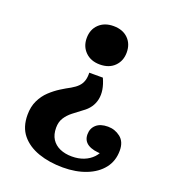

<svg xmlns="http://www.w3.org/2000/svg" viewBox="-130 -620 809 902"><g transform="rotate(20 274.5 -169.0)"><path d="M421 -69Q456 -69 483.5 -47.5Q511 -26 511 18Q511 70 482 107Q453 144 402 164Q351 184 286 184Q218 184 163.5 165Q109 146 77.5 107.5Q46 69 46 8L193 19Q193 53 207.5 75.5Q222 98 248 109.5Q274 121 308 121Q341 121 367.5 110.5Q394 100 412.5 80.5Q431 61 437 35L441 62Q393 62 367.5 46Q342 30 342 -2Q342 -32 362.5 -50.5Q383 -69 421 -69ZM319 -277Q345 -220 335.5 -175Q326 -130 284 -101Q261 -84 240 -67.5Q219 -51 206 -30.5Q193 -10 193 19L46 8Q46 -33 61 -64Q76 -95 99.5 -117Q123 -139 148.5 -155Q174 -171 195 -182Q216 -194 228.5 -207Q241 -220 246.5 -237Q252 -254 251 -277ZM284 -522Q330 -522 357 -495.5Q384 -469 384 -426Q384 -384 357 -357Q330 -330 284 -330Q239 -330 211.5 -357Q184 -384 184 -426Q184 -469 211.5 -495.5Q239 -522 284 -522Z"/></g></svg>

Font: Montagu Slab 144pt SemiBold
Style: Regular
Weight: 600
Version: Version 1.000